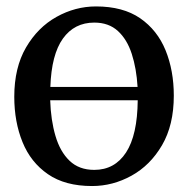

<svg xmlns="http://www.w3.org/2000/svg" viewBox="-20 -582 600 612"><path d="M25.5 -273.5Q25.5 -366.5 63 -430.8Q100.5 -495 160.2 -528.2Q220 -561.5 286 -561.5Q372 -561.5 426.8 -523.8Q481.5 -486 507.8 -421.5Q534 -357 534 -277Q534 -183.5 496.5 -119.2Q459 -55 399.2 -22Q339.5 11 273.5 11Q187.5 11 132.8 -26.8Q78 -64.5 51.8 -129Q25.5 -193.5 25.5 -273.5ZM280.5 -510Q217 -510 180.5 -459Q144 -408 140.5 -305H418.5Q415 -364 400 -410.2Q385 -456.5 355.8 -483.2Q326.5 -510 280.5 -510ZM280.5 -40.5Q345.5 -40.5 381.8 -96Q418 -151.5 419 -262.5H140Q142 -199 156.8 -148.8Q171.5 -98.5 201.8 -69.5Q232 -40.5 280.5 -40.5Z"/></svg>

Font: Merriweather Text
Style: Regular
Weight: 400
Designer: Eben Sorkin
Foundry: Eben Sorkin
Version: Version 2.100; ttfautohint (v1.7.19-72a1) -l 8 -r 50 -G 200 